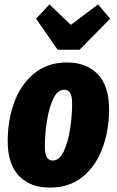

<svg xmlns="http://www.w3.org/2000/svg" viewBox="-20 -835 532 873"><path d="M15 -194Q15 -289 45 -370.5Q75 -452 136 -501.5Q197 -551 284 -551Q374 -551 425 -497Q476 -443 476 -338Q476 -243 446 -161.5Q416 -80 355.5 -31Q295 18 208 18Q117 18 66 -35.5Q15 -89 15 -194ZM308 -364Q308 -397 299 -412Q290 -427 272 -427Q241 -427 221.5 -384.5Q202 -342 193 -282.5Q184 -223 184 -169Q184 -135 193 -120Q202 -105 220 -105Q250 -105 270 -147.5Q290 -190 299 -250.5Q308 -311 308 -364ZM426 -815 481 -750 342 -609H242L144 -750L205 -815L302 -722Z"/></svg>

Font: Fira Sans Extra Condensed ExtraBold
Style: Italic
Weight: 800
Width: 3
Italic angle: -8°
Designer: Carrois Corporate & Edenspiekermann AG
Foundry: Carrois Corporate GbR & Edenspiekermann AG
Version: Version 4.203